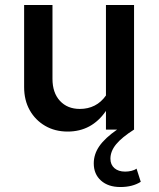

<svg xmlns="http://www.w3.org/2000/svg" viewBox="-20 -521 640 772"><path d="M252 8Q201 8 161.5 -15Q122 -38 99.5 -78Q77 -118 77 -171V-501H191V-204Q191 -148 221 -115.5Q251 -83 301 -83Q334 -83 360.5 -96.5Q387 -110 406 -137V-501H519V0Q470 31 447 59Q424 87 424 117Q424 141 440 155Q456 169 483 169Q496 169 508.5 166Q521 163 529 157L546 210Q513 231 464 231Q415 231 386 205Q357 179 357 136Q357 99 379.5 66.5Q402 34 451 0H406V-75Q349 8 252 8Z"/></svg>

Font: Red Hat Mono SemiBold
Style: Regular
Weight: 600
Monospace: yes
Designer: Pentagram, MCKL
Foundry: Pentagram, MCKL
Version: Version 1.023